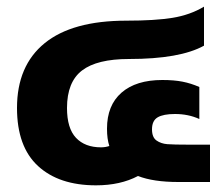

<svg xmlns="http://www.w3.org/2000/svg" viewBox="-20 -546 661 576"><path d="M31 -222Q31 -349 114 -416.5Q197 -484 359 -484Q445 -484 497.5 -492.5Q550 -501 592 -526V-409Q520 -369 367 -369Q271 -369 226 -334.5Q181 -300 181 -222Q181 -161 208 -132.5Q235 -104 283 -104Q296 -104 308 -108Q301 -129 301 -160Q301 -230 344.5 -268Q388 -306 467 -306Q502 -306 527.5 -301Q553 -296 578 -285V-189Q545 -204 505 -204Q470 -204 453 -194Q436 -184 436 -158Q436 -134 449.5 -124.5Q463 -115 482 -113.5Q501 -112 548 -112H610V0H515Q440 0 394 -18Q341 10 268 10Q157 10 94 -48Q31 -106 31 -222Z"/></svg>

Font: Kanit SemiBold
Style: Regular
Weight: 600
Designer: Katatrad Team
Foundry: CadsonDemak
Version: Version 1.030